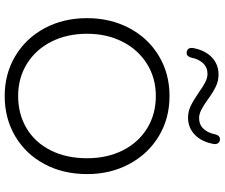

<svg xmlns="http://www.w3.org/2000/svg" viewBox="-88 -840 936 799"><g transform="rotate(90 379.5 -440.0)"><path d="M55 -335Q55 -432 96.5 -510.5Q138 -589 212 -633.5Q286 -678 379 -678Q472 -678 546 -633.5Q620 -589 662 -510.5Q704 -432 704 -336Q704 -235 662 -157Q620 -79 546 -35.5Q472 8 379 8Q287 8 213 -36Q139 -80 97 -158Q55 -236 55 -335ZM638 -335Q638 -418 605.5 -483Q573 -548 514 -584.5Q455 -621 379 -621Q304 -621 245 -584Q186 -547 153 -482Q120 -417 120 -335Q120 -251 153 -186Q186 -121 245 -84.5Q304 -48 379 -48Q455 -48 514 -83.5Q573 -119 605.5 -184Q638 -249 638 -335ZM179 -774Q188 -825 217.5 -853.5Q247 -882 290 -882Q316 -882 340 -870.5Q364 -859 394 -837Q419 -819 437 -810Q455 -801 471 -801Q498 -801 515.5 -819.5Q533 -838 539 -870Q544 -888 560 -888Q570 -887 575 -880.5Q580 -874 579 -863Q570 -812 540.5 -783.5Q511 -755 469 -755Q443 -755 419.5 -766.5Q396 -778 364 -800Q339 -818 321 -827Q303 -836 287 -836Q260 -836 242.5 -817.5Q225 -799 219 -767Q214 -749 198 -749Q188 -750 183 -756.5Q178 -763 179 -774Z"/></g></svg>

Font: SN Pro Light
Style: Regular
Weight: 300
Designer: Tobias Whetton
Foundry: Supernotes
Version: Version 1.002